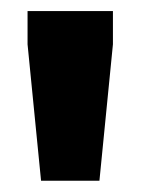

<svg xmlns="http://www.w3.org/2000/svg" viewBox="-20 -770 255 347"><path d="M54.2 -443.4 29.8 -689.9V-750H184.1V-689.9L159.7 -443.4Z"/></svg>

Font: Holtwood One SC
Style: Regular
Weight: 400
Designer: Vernon Adams
Foundry: Vernon Adams
Version: Version 1.100; ttfautohint (v1.8.4.7-5d5b)